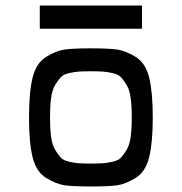

<svg xmlns="http://www.w3.org/2000/svg" viewBox="-20 -675 658 695"><path d="M124 -571V-655H494V-571ZM405.5 -4.5Q376 0 309 0Q242 0 212.5 -4.5Q183 -9 147 -31Q111 -53 98 -106Q85 -159 85 -250Q85 -341 98 -394Q111 -447 147 -469Q183 -491 212.5 -495.5Q242 -500 309 -500Q376 -500 405.5 -495.5Q435 -491 471 -469Q507 -447 520 -394Q533 -341 533 -250Q533 -159 520 -106Q507 -53 471 -31Q435 -9 405.5 -4.5ZM266 -84Q280 -83 309 -83Q338 -83 352 -84Q366 -85 387 -89.5Q408 -94 417.5 -104Q427 -114 438 -132Q449 -150 453 -179.5Q457 -209 457 -250Q457 -291 453 -320.5Q449 -350 438 -368Q427 -386 417.5 -396Q408 -406 387 -410.5Q366 -415 352 -416Q338 -417 309 -417Q280 -417 266 -416Q252 -415 231 -410.5Q210 -406 200.5 -396Q191 -386 180 -368Q169 -350 165 -320.5Q161 -291 161 -250Q161 -209 165 -179.5Q169 -150 180 -132Q191 -114 200.5 -104Q210 -94 231 -89.5Q252 -85 266 -84Z"/></svg>

Font: Hermit Light
Style: Regular
Weight: 300
Designer: Pablo Caro
Version: Version 2.000;PS 002.000;hotconv 1.0.88;makeotf.lib2.5.64775